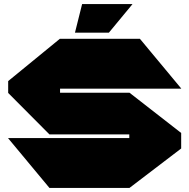

<svg xmlns="http://www.w3.org/2000/svg" viewBox="-20 -920 927 940"><path d="M274 -486V-730H665L867 -487V-486ZM222 0 20 -243V-244H613V0ZM222 -262 20 -465V-466H613V-262ZM20 -466V-523L273 -730H274V-466ZM613 0V-466H614L867 -269V-193L614 0ZM347 -760 382 -900H628V-899L513 -760Z"/></svg>

Font: Foldit Black
Style: Regular
Weight: 900
Version: Version 1.003